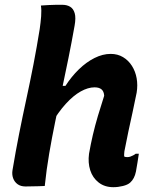

<svg xmlns="http://www.w3.org/2000/svg" viewBox="-20 -773 640 798"><path d="M150 -750Q166 -751 181.5 -752Q197 -753 211.5 -753Q226 -753 240 -753Q258 -753 271.5 -745Q285 -737 290.5 -718Q296 -699 290 -666Q278 -598 264.5 -531.5Q251 -465 237 -399Q223 -333 209.5 -267.5Q196 -202 184.5 -135Q173 -68 166 0Q152 1 139 1Q126 1 113 1.5Q100 2 86 2Q66 2 53 -7.5Q40 -17 34.5 -32.5Q29 -48 32 -66Q45 -144 59.5 -217Q74 -290 89.5 -361.5Q105 -433 119 -505Q133 -577 145 -652Q149 -679 151 -705Q153 -731 150 -750ZM440 -549Q469 -549 491.5 -535.5Q514 -522 528.5 -499Q543 -476 548 -447.5Q553 -419 548 -388Q540 -347 531 -306.5Q522 -266 513.5 -226Q505 -186 497 -144Q496 -138 496 -132.5Q496 -127 496 -123Q499 -121 502 -120.5Q505 -120 509 -120Q516 -120 521.5 -122Q527 -124 533 -127Q539 -130 544 -134H557Q554 -116 551.5 -98Q549 -80 545 -60Q542 -45 536 -33.5Q530 -22 521 -14Q511 -5 491 0Q471 5 451 5Q415 5 390 -14.5Q365 -34 355 -65.5Q345 -97 350 -134Q357 -174 366 -212.5Q375 -251 387 -291.5Q399 -332 413 -375Q412 -393 402 -401.5Q392 -410 373 -410Q346 -410 315.5 -393Q285 -376 253.5 -341.5Q222 -307 191 -254L218 -416H252Q277 -455 308 -485Q339 -515 373 -532Q407 -549 440 -549Z"/></svg>

Font: Rec Mono Semicasual
Style: Bold Italic
Weight: 700
Italic angle: -10°
Version: Version 1.085; ttfautohint (v1.8.4.7-5d5b)